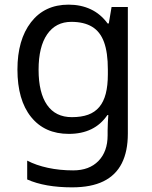

<svg xmlns="http://www.w3.org/2000/svg" viewBox="-20 -566 655 826"><path d="M275 -546Q328 -546 370.5 -526Q413 -506 443 -465H448L460 -536H530V9Q530 85 504 136.5Q478 188 425 214Q372 240 290 240Q232 240 183.5 231.5Q135 223 97 206V125Q135 145 186 156Q237 167 295 167Q364 167 403.5 126.5Q443 86 443 16V-5Q443 -17 444 -39.5Q445 -62 446 -71H442Q414 -30 372.5 -10Q331 10 276 10Q172 10 113.5 -63Q55 -136 55 -267Q55 -395 113.5 -470.5Q172 -546 275 -546ZM287 -472Q220 -472 183 -418.5Q146 -365 146 -266Q146 -167 182.5 -114.5Q219 -62 289 -62Q330 -62 359 -72.5Q388 -83 407 -105.5Q426 -128 435 -163Q444 -198 444 -246V-267Q444 -340 427.5 -385Q411 -430 376 -451Q341 -472 287 -472Z"/></svg>

Font: hexoriya15
Style: Book
Weight: 400
Designer: Jelle Bosma - Monotype Design Team
Foundry: Monotype Imaging Inc.
Version: Version 2.003